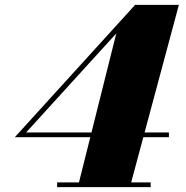

<svg xmlns="http://www.w3.org/2000/svg" viewBox="-20 -770 766 790"><path d="M300 0 458.5 -632.5 87.5 -225H675V-205.5H41L536 -750H716L514.5 0ZM215 0V-19.5H600V0Z"/></svg>

Font: Bodoni Moda 11pt Black
Style: Italic
Weight: 900
Italic angle: -13°
Designer: Owen Earl
Foundry: indestructible type
Version: Version 2.004